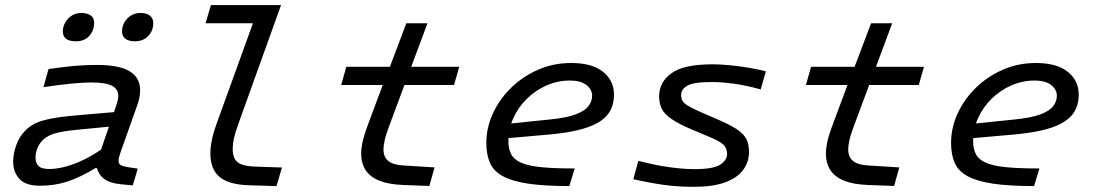

<svg xmlns="http://www.w3.org/2000/svg" viewBox="-20 -730 4338 761"><path d="M175.1 -60.2Q204 -60.2 238.2 -69.1Q272.3 -78 311.1 -96.5Q349.8 -115 391.1 -144.3L364.1 -63.5H358.1Q297 -26.6 246.5 -10.2Q195.9 6.2 139.5 6.2Q80.8 6.2 56.5 -21.3Q32.2 -48.9 32.2 -88.6Q32.2 -120.6 44.5 -154.9Q56.9 -189.3 81.6 -214Q98 -230.4 120.7 -241.4Q143.5 -252.4 182.9 -260Q222.4 -267.7 286.6 -273.1L455.7 -287.6L436 -230.2L298.8 -217Q249 -212.7 220 -206.6Q190.9 -200.5 175.6 -192.9Q160.3 -185.3 150.5 -175.5Q134.7 -159.7 127.8 -142Q120.9 -124.4 120.9 -104.2Q120.9 -83.7 132.8 -71.9Q144.6 -60.2 175.1 -60.2ZM457.7 -126.1Q453.5 -114 451.7 -106Q449.9 -97.9 449.9 -92.3Q449.9 -80.3 458.9 -75.5Q468 -70.6 486 -67.6L526 -61.6L506.4 4.9L459 0.2Q415.6 -4.1 393.7 -20.2Q371.9 -36.3 364.1 -63.5L367.6 -99.5L440.8 -312.1Q445.4 -326.1 447 -334.6Q448.7 -343.1 448.7 -350.4Q448.7 -376.6 424.2 -389.9Q399.8 -403.2 340.2 -403.2Q313.1 -403.2 264.3 -398.7Q215.4 -394.2 152.3 -384.5L172.3 -456.4Q228.3 -464.7 273.7 -468.7Q319 -472.7 363.6 -472.7Q451.9 -472.7 493.6 -447.6Q535.4 -422.5 535.4 -372.4Q535.4 -359.9 532.9 -345.3Q530.5 -330.8 524.5 -314.4ZM280.5 -566.3Q254.4 -566.3 241.7 -576.5Q229 -586.8 229 -605.6Q229 -623.8 238.3 -640.5Q247.6 -657.2 264 -667.9Q280.3 -678.6 302 -678.6Q324.5 -678.6 338.9 -669.3Q353.2 -660.1 353.2 -638.6Q353.2 -610 334.3 -588.2Q315.4 -566.3 280.5 -566.3ZM514.6 -566.3Q490.8 -566.3 477.3 -576.2Q463.8 -586.2 463.8 -605.6Q463.8 -635.3 485 -656.9Q506.1 -678.6 536.9 -678.6Q560.4 -678.6 573.9 -668.3Q587.4 -658 587.4 -638.6Q587.4 -607.8 567.3 -587Q547.3 -566.3 514.6 -566.3Z M816 -710H1052.2L1031 -637.7H794.8ZM843.7 -254.2 1008.7 -710H1094L926 -242.5Q911.7 -202.6 907 -181.2Q902.4 -159.9 902.4 -139.4Q902.4 -102 921.9 -87Q941.5 -72 983.3 -70L1097.5 -66L1076 7.6L966.1 4.3Q886.8 1.7 850.3 -28.6Q813.8 -58.9 813.8 -123Q813.8 -147.6 820.4 -178.3Q827 -209 843.7 -254.2Z M1522 -229.3Q1508.5 -192.9 1504.2 -171.7Q1499.9 -150.6 1499.9 -138.3Q1499.9 -107.4 1519.4 -91.7Q1539 -76.1 1579.9 -74.1L1702.4 -66.5L1681.9 7.1L1576 3.1Q1519.2 0.8 1482.5 -14.3Q1445.8 -29.3 1428.6 -56.7Q1411.4 -84.1 1411.4 -122.5Q1411.4 -138.4 1416.4 -164.4Q1421.5 -190.5 1439.4 -238.8L1497 -393H1332.2L1352.7 -465.3H1525.3L1590.6 -637.9H1674.3L1610 -465.3H1800.1L1779.6 -393H1583Z M2238.9 -410.8Q2190.7 -410.8 2146.8 -391.6Q2103 -372.4 2068.8 -339.1Q2034.7 -305.8 2014.9 -262.5Q1995 -219.1 1995 -170.8Q1995 -138.7 2006.7 -117.6Q2018.3 -96.5 2047.5 -84.3Q2076.7 -72 2127.8 -67.1Q2178.9 -62.3 2257.8 -62.3L2236.5 7.5Q2137.6 7.5 2073.4 -2.1Q2009.3 -11.8 1972.8 -31.8Q1936.3 -51.9 1922 -84.5Q1907.6 -117 1907.6 -163.3Q1907.6 -222.7 1933.1 -279.1Q1958.6 -335.4 2004.6 -380.9Q2050.6 -426.3 2111.8 -453.3Q2172.9 -480.3 2244.4 -480.3Q2326.7 -480.3 2370.2 -445.4Q2413.6 -410.5 2413.6 -354.9Q2413.6 -324.4 2402.4 -298.5Q2391.1 -272.6 2363.3 -252.3Q2335.5 -232 2286 -218.1Q2236.5 -204.3 2161.1 -197.2L1952 -178.8L1970.3 -237L2159 -256.4Q2226.8 -263.1 2263.1 -277.2Q2299.5 -291.2 2313.2 -310.5Q2326.9 -329.7 2326.9 -350.3Q2326.9 -375.4 2304.2 -393.1Q2281.5 -410.8 2238.9 -410.8Z M2948.7 -127.3Q2948.7 -88.1 2925.6 -56.6Q2902.5 -25.2 2854.4 -7.3Q2806.3 10.5 2729.7 10.5Q2669.1 10.5 2614.8 3.3Q2560.5 -3.9 2490.2 -19.8L2510 -92.6Q2576.4 -75.1 2632.7 -67.4Q2688.9 -59.6 2733.3 -59.6Q2806.2 -59.6 2834 -77.2Q2861.8 -94.8 2861.8 -119.7Q2861.8 -141.6 2848.2 -155.6Q2834.6 -169.7 2790.6 -188L2724.6 -215.6Q2669.1 -239.1 2640.7 -259Q2612.3 -278.9 2602.4 -299.9Q2592.5 -321 2592.5 -347.7Q2592.5 -404.9 2641.6 -440Q2690.7 -475.1 2803.7 -475.1Q2844.9 -475.1 2902 -468.2Q2959 -461.2 3015.6 -447.4L2995 -375.6Q2936.4 -391.8 2887.8 -398.4Q2839.2 -404.9 2802.2 -404.9Q2729.9 -404.9 2704.8 -390.7Q2679.7 -376.5 2679.7 -354.3Q2679.7 -339.8 2685.2 -330.2Q2690.8 -320.5 2705.9 -311.4Q2721 -302.2 2750 -289L2815 -260.7Q2870.8 -237.2 2899.3 -218.4Q2927.8 -199.5 2938.3 -179Q2948.7 -158.5 2948.7 -127.3Z M3364 -229.3Q3350.5 -192.9 3346.2 -171.7Q3341.9 -150.6 3341.9 -138.3Q3341.9 -107.4 3361.4 -91.7Q3381 -76.1 3421.9 -74.1L3544.4 -66.5L3523.9 7.1L3418 3.1Q3361.2 0.8 3324.5 -14.3Q3287.8 -29.3 3270.6 -56.7Q3253.4 -84.1 3253.4 -122.5Q3253.4 -138.4 3258.4 -164.4Q3263.5 -190.5 3281.4 -238.8L3339 -393H3174.2L3194.7 -465.3H3367.3L3432.6 -637.9H3516.3L3452 -465.3H3642.1L3621.6 -393H3425Z M4080.9 -410.8Q4032.7 -410.8 3988.8 -391.6Q3945 -372.4 3910.8 -339.1Q3876.7 -305.8 3856.9 -262.5Q3837 -219.1 3837 -170.8Q3837 -138.7 3848.7 -117.6Q3860.3 -96.5 3889.5 -84.3Q3918.7 -72 3969.8 -67.1Q4020.9 -62.3 4099.8 -62.3L4078.5 7.5Q3979.6 7.5 3915.4 -2.1Q3851.3 -11.8 3814.8 -31.8Q3778.3 -51.9 3764 -84.5Q3749.6 -117 3749.6 -163.3Q3749.6 -222.7 3775.1 -279.1Q3800.6 -335.4 3846.6 -380.9Q3892.6 -426.3 3953.8 -453.3Q4014.9 -480.3 4086.4 -480.3Q4168.7 -480.3 4212.2 -445.4Q4255.6 -410.5 4255.6 -354.9Q4255.6 -324.4 4244.4 -298.5Q4233.1 -272.6 4205.3 -252.3Q4177.5 -232 4128 -218.1Q4078.5 -204.3 4003.1 -197.2L3794 -178.8L3812.3 -237L4001 -256.4Q4068.8 -263.1 4105.1 -277.2Q4141.5 -291.2 4155.2 -310.5Q4168.9 -329.7 4168.9 -350.3Q4168.9 -375.4 4146.2 -393.1Q4123.5 -410.8 4080.9 -410.8Z"/></svg>

Font: Intel One Mono Light
Style: Italic
Weight: 300
Italic angle: -16°
Monospace: yes
Designer: Fred Shallcrass
Foundry: Frere-Jones Type LLC
Version: Version 1.004